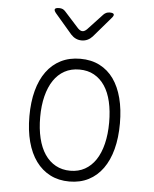

<svg xmlns="http://www.w3.org/2000/svg" viewBox="-55 -831 710 888"><g transform="rotate(5 300.0 -387.5)"><path d="M300 10Q250 10 211 -10Q172 -30 145 -67Q118 -104 104 -156.5Q90 -209 90 -275Q90 -341 104 -393.5Q118 -446 145 -483Q172 -520 211.5 -540Q251 -560 302 -560Q353 -560 392 -540Q431 -520 457 -483.5Q483 -447 496.5 -395Q510 -343 510 -278Q510 -211 496 -158Q482 -105 455 -67.5Q428 -30 389 -10Q350 10 300 10ZM300 -40Q338 -40 367.5 -56.5Q397 -73 417.5 -103.5Q438 -134 449 -178.5Q460 -223 460 -278Q460 -331 450 -374Q440 -417 420 -447Q400 -477 370.5 -493.5Q341 -510 302 -510Q263 -510 233 -493.5Q203 -477 182.5 -446.5Q162 -416 151 -372.5Q140 -329 140 -275Q140 -221 150.5 -177.5Q161 -134 181.5 -103.5Q202 -73 232 -56.5Q262 -40 300 -40ZM184 -785Q193 -785 200 -782Q207 -779 213 -772L279 -699Q290 -688 300 -688Q310 -688 321 -699L390 -773Q396 -779 403 -782Q410 -785 418 -785Q435 -785 437.5 -778.5Q440 -772 429 -760L350 -668Q340 -657 327.5 -651Q315 -645 300 -645Q285 -645 272.5 -651Q260 -657 250 -668L172 -759Q161 -772 164 -778.5Q167 -785 184 -785Z"/></g></svg>

Font: Maple Mono Thin
Style: Regular
Weight: 250
Monospace: yes
Designer: subframe7536
Version: Version 7.000